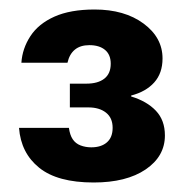

<svg xmlns="http://www.w3.org/2000/svg" viewBox="-20 -732 396 404"><path d="M177 -348Q101 -348 62.5 -379Q24 -410 20 -463H125Q127 -448 133 -439Q139 -430 149.5 -426Q160 -422 172 -422Q193 -422 205 -432.5Q217 -443 217 -463Q217 -484 203 -495Q189 -506 166 -506H127V-556H162Q186 -556 199.5 -566.5Q213 -577 213 -598Q213 -617 201 -627Q189 -637 168 -637Q149 -637 137.5 -627.5Q126 -618 122 -600H25Q27 -630 44 -656Q61 -682 94.5 -697Q128 -712 179 -712Q242 -712 282 -682.5Q322 -653 322 -609Q322 -578 304.5 -558.5Q287 -539 256 -531V-529Q289 -519 308 -499Q327 -479 327 -447Q327 -403 286.5 -375.5Q246 -348 177 -348Z"/></svg>

Font: DM Sans 9pt
Style: Bold
Weight: 700
Designer: Colophon Foundry, Jonny Pinhorn
Foundry: Colophon Foundry
Version: Version 4.004;gftools[0.9.30]